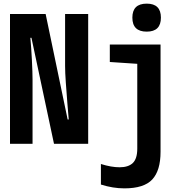

<svg xmlns="http://www.w3.org/2000/svg" viewBox="-20 -791 1040 1056"><path d="M865 -694Q865 -771 787 -771Q708 -771 708 -694Q708 -617 787 -617Q865 -617 865 -694ZM159 0V-353Q159 -392 155.5 -460Q152 -528 147 -583H153L277 0H465V-714H338V-428Q338 -393 342 -336.5Q346 -280 350.5 -224Q355 -168 358 -134H352L231 -714H35V0ZM863 44V-546H584V-450L735 -440V26Q735 82 710.5 105.5Q686 129 638 129Q592 129 535 111V224Q601 245 664 245Q772 245 817.5 196Q863 147 863 44Z"/></svg>

Font: Noto Sans Mono UI Condensed
Style: Bold
Weight: 700
Width: 3
Designer: Monotype Design team
Foundry: Monotype Imaging Inc.
Version: 1.000